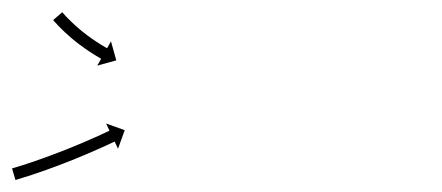

<svg xmlns="http://www.w3.org/2000/svg" viewBox="-26 -300 735 319"><path d="M-4.2 -20.7C-4.8 -20.5 -5.4 -20.3 -6 -20.1L-0.3 -1C0.3 -1.1 1 -1.3 1.6 -1.5L1.6 -1.5L1.6 -1.5C3.4 -2.1 5.2 -2.6 7 -3.2L7 -3.2L7 -3.2C9.8 -4 12.5 -4.9 15.3 -5.8L15.3 -5.8L15.3 -5.8C18.9 -6.9 22.5 -8.1 26.1 -9.2L26.1 -9.2L26.1 -9.2C30.3 -10.6 34.5 -12.1 38.7 -13.5C38.7 -13.5 38.7 -13.5 38.8 -13.5C38.8 -13.5 38.8 -13.5 38.8 -13.5C43.5 -15.1 48.2 -16.8 52.8 -18.4C52.8 -18.4 52.8 -18.4 52.9 -18.4C52.9 -18.4 52.9 -18.5 52.9 -18.5C57.9 -20.3 62.9 -22.1 67.8 -23.9C67.8 -23.9 67.8 -23.9 67.9 -23.9C67.9 -23.9 67.9 -23.9 67.9 -23.9C73 -25.9 78.1 -27.8 83.2 -29.8C83.2 -29.8 83.3 -29.8 83.3 -29.8C83.3 -29.8 83.3 -29.8 83.3 -29.8C88.4 -31.8 93.5 -33.9 98.6 -35.9C98.6 -35.9 98.6 -35.9 98.6 -35.9C98.6 -35.9 98.6 -35.9 98.6 -35.9C103.5 -37.9 108.4 -40 113.3 -42L113.4 -42L113.4 -42C117.9 -44 122.5 -45.9 127.1 -47.9L127.1 -47.9L127.1 -47.9C131.2 -49.7 135.3 -51.5 139.3 -53.3L139.3 -53.3L139.4 -53.3C142.8 -54.8 146.2 -56.4 149.6 -57.9L149.7 -57.9L149.7 -57.9C152.3 -59.2 154.9 -60.4 157.6 -61.6L157.6 -61.6L157.6 -61.6C159.3 -62.4 161 -63.2 162.7 -64C163.3 -64.2 163.9 -64.5 164.5 -64.8L170.1 -52.9L181.2 -83.7L150.3 -94.8L155.9 -82.9C155.4 -82.6 154.8 -82.3 154.2 -82.1C152.5 -81.3 150.8 -80.5 149.1 -79.7L149.2 -79.7L149.2 -79.7C146.6 -78.5 143.9 -77.3 141.3 -76.1L141.3 -76.1L141.4 -76.1C138 -74.6 134.6 -73.1 131.2 -71.5L131.2 -71.6L131.2 -71.6C127.2 -69.8 123.1 -68 119.1 -66.2L119.1 -66.2L119.1 -66.2C114.6 -64.3 110.1 -62.4 105.6 -60.4L105.6 -60.5L105.6 -60.5C100.8 -58.4 95.9 -56.4 91 -54.4C91 -54.4 91.1 -54.4 91.1 -54.5C91.1 -54.5 91.1 -54.5 91.1 -54.5C86.1 -52.4 81 -50.4 76 -48.4C76 -48.4 76 -48.5 76 -48.5C76 -48.5 76 -48.5 76 -48.5C71 -46.5 65.9 -44.6 60.8 -42.7C60.8 -42.7 60.8 -42.7 60.8 -42.7C60.9 -42.7 60.9 -42.7 60.9 -42.7C56 -40.9 51 -39 46.1 -37.3C46.1 -37.3 46.1 -37.3 46.1 -37.3C46.1 -37.3 46.1 -37.3 46.1 -37.3C41.5 -35.6 36.9 -34 32.2 -32.4C32.2 -32.4 32.3 -32.4 32.3 -32.4C32.3 -32.4 32.3 -32.4 32.3 -32.4C28.1 -31 24 -29.6 19.8 -28.2L19.8 -28.2L19.8 -28.2C16.3 -27.1 12.8 -26 9.2 -24.8L9.3 -24.8L9.3 -24.8C6.6 -24 3.8 -23.1 1.1 -22.3L1.1 -22.3L1.1 -22.3C-0.6 -21.7 -2.4 -21.2 -4.2 -20.7L-4.2 -20.7ZM78.1 -278.9C77.8 -279.2 77.6 -279.5 77.4 -279.7L62.3 -266.6C62.6 -266.3 62.8 -266 63.1 -265.7L63.1 -265.7L63.1 -265.7C63.8 -264.9 64.5 -264.1 65.2 -263.3L65.2 -263.3L65.3 -263.2C66.4 -262 67.5 -260.8 68.7 -259.6C68.7 -259.6 68.7 -259.5 68.7 -259.5C68.7 -259.5 68.7 -259.5 68.7 -259.5C70.2 -257.9 71.7 -256.4 73.2 -254.8C73.2 -254.8 73.2 -254.8 73.2 -254.8C73.3 -254.8 73.3 -254.8 73.3 -254.8C75.1 -252.9 76.9 -251.1 78.7 -249.4C78.7 -249.4 78.8 -249.3 78.8 -249.3C78.8 -249.3 78.8 -249.3 78.8 -249.3C80.9 -247.3 83 -245.4 85.1 -243.4C85.1 -243.4 85.1 -243.4 85.1 -243.4C85.1 -243.4 85.2 -243.4 85.2 -243.4C87.4 -241.3 89.7 -239.3 92.1 -237.3C92.1 -237.3 92.1 -237.3 92.1 -237.3C92.1 -237.2 92.1 -237.2 92.1 -237.2C94.5 -235.2 97 -233.2 99.4 -231.2C99.4 -231.2 99.5 -231.2 99.5 -231.2C99.5 -231.1 99.5 -231.1 99.5 -231.1C102 -229.2 104.5 -227.2 107 -225.3C107 -225.3 107.1 -225.3 107.1 -225.3C107.1 -225.3 107.1 -225.3 107.1 -225.3C109.6 -223.4 112.1 -221.6 114.6 -219.9C114.6 -219.9 114.6 -219.8 114.6 -219.8C114.6 -219.8 114.6 -219.8 114.6 -219.8C117 -218.2 119.3 -216.5 121.7 -214.9C121.7 -214.9 121.7 -214.9 121.8 -214.9C121.8 -214.9 121.8 -214.9 121.8 -214.9C123.9 -213.5 126.1 -212.1 128.3 -210.7C128.3 -210.7 128.3 -210.7 128.3 -210.7C128.3 -210.7 128.3 -210.7 128.3 -210.7C130.2 -209.5 132 -208.4 133.9 -207.2C133.9 -207.2 133.9 -207.2 133.9 -207.2C133.9 -207.2 133.9 -207.2 133.9 -207.2C135.3 -206.4 136.8 -205.5 138.2 -204.7L138.3 -204.6L138.3 -204.6C139.2 -204.1 140.1 -203.5 141.1 -203L141.1 -203L141.1 -203C141.4 -202.8 141.7 -202.6 142.1 -202.4L135.6 -191L167.2 -199.7L158.4 -231.3L151.9 -219.8C151.6 -220 151.3 -220.2 151 -220.4L151 -220.4L151 -220.4C150.1 -220.9 149.2 -221.4 148.3 -221.9L148.3 -221.9L148.3 -221.9C147 -222.7 145.6 -223.5 144.2 -224.4C144.2 -224.4 144.2 -224.4 144.2 -224.4C144.2 -224.3 144.2 -224.3 144.2 -224.3C142.5 -225.4 140.7 -226.5 138.9 -227.6C138.9 -227.6 138.9 -227.6 139 -227.6C139 -227.6 139 -227.6 139 -227.6C136.9 -228.9 134.9 -230.2 132.8 -231.6C132.8 -231.6 132.8 -231.6 132.8 -231.6C132.9 -231.6 132.9 -231.5 132.9 -231.5C130.6 -233.1 128.3 -234.6 126.1 -236.2C126.1 -236.2 126.1 -236.2 126.1 -236.2C126.1 -236.2 126.2 -236.1 126.2 -236.1C123.8 -237.8 121.4 -239.6 119 -241.3C119 -241.3 119.1 -241.3 119.1 -241.3C119.1 -241.3 119.1 -241.3 119.1 -241.3C116.7 -243.1 114.3 -244.9 111.9 -246.8C111.9 -246.8 112 -246.8 112 -246.8C112 -246.8 112 -246.7 112 -246.7C109.7 -248.6 107.3 -250.6 105 -252.5C105 -252.5 105 -252.5 105.1 -252.5C105.1 -252.5 105.1 -252.5 105.1 -252.5C102.9 -254.4 100.7 -256.3 98.5 -258.2C98.5 -258.2 98.5 -258.2 98.6 -258.2C98.6 -258.2 98.6 -258.2 98.6 -258.2C96.6 -260 94.6 -261.9 92.6 -263.8C92.6 -263.8 92.6 -263.7 92.6 -263.7C92.7 -263.7 92.7 -263.7 92.7 -263.7C90.9 -265.4 89.2 -267.1 87.5 -268.8C87.5 -268.8 87.5 -268.8 87.5 -268.8C87.5 -268.8 87.5 -268.8 87.5 -268.8C86.1 -270.3 84.7 -271.7 83.2 -273.2C83.2 -273.2 83.3 -273.2 83.3 -273.2C83.3 -273.2 83.3 -273.2 83.3 -273.2C82.2 -274.4 81.1 -275.5 80.1 -276.7L80.1 -276.7L80.1 -276.7C79.4 -277.4 78.7 -278.2 78.1 -278.9L78.1 -278.9Z"/></svg>

Font: FRB American Cursive Just Arrows Medium
Style: Italic
Weight: 500
Italic angle: -25°
Version: Version 2.0;Modular Font Editor K font №1